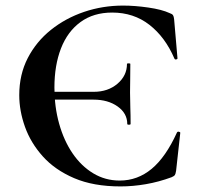

<svg xmlns="http://www.w3.org/2000/svg" viewBox="-20 -656 709 688"><path d="M436 -212Q436 -250 401.5 -274.5Q367 -299 315 -299H109V-327H316Q367 -327 401 -356Q435 -385 435 -427Q435 -429 441 -429Q447 -429 447 -427Q447 -390 446.5 -369Q446 -348 446 -325Q446 -297 447 -270.5Q448 -244 448 -212Q448 -209 442 -209Q436 -209 436 -212ZM421 -636Q463 -636 511.5 -629Q560 -622 588 -609Q597 -606 600 -601.5Q603 -597 604 -586L616 -447Q616 -444 611.5 -443Q607 -442 605 -446Q572 -523 515.5 -567Q459 -611 382 -611Q315 -611 268.5 -577Q222 -543 198.5 -482.5Q175 -422 175 -342Q175 -273 192 -212.5Q209 -152 240 -106.5Q271 -61 314 -35Q357 -9 409 -9Q473 -9 523.5 -51Q574 -93 614 -181Q616 -185 621 -184Q626 -183 626 -180L611 -44Q609 -32 606.5 -28.5Q604 -25 595 -21Q549 -4 502.5 4Q456 12 412 12Q315 12 246 -17.5Q177 -47 133.5 -95.5Q90 -144 69.5 -201.5Q49 -259 49 -315Q49 -389 79.5 -448Q110 -507 162.5 -549Q215 -591 281.5 -613.5Q348 -636 421 -636Z"/></svg>

Font: Cormorant Infant Light
Style: Regular
Weight: 300
Designer: Christian Thalmann (Catharsis Fonts)
Foundry: Catharsis Fonts
Version: Version 4.001